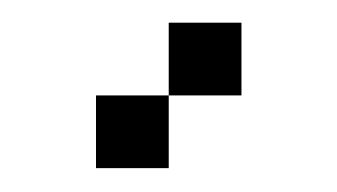

<svg xmlns="http://www.w3.org/2000/svg" viewBox="-20 -582 290 165"><path d="M187.5 -562.5H125V-500H187.5ZM125 -500H62.5V-437.5H125Z"/></svg>

Font: Medodica
Style: Regular
Weight: 400
Version: Version 001.000